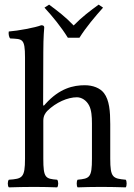

<svg xmlns="http://www.w3.org/2000/svg" viewBox="-20 -807 578 829"><path d="M273 -644H323C352 -690 390 -735 425 -774L406 -787C369 -760 335 -735 298 -697C264 -733 231 -758 192 -787L172 -774C207 -736 244 -691 273 -644ZM167 -285.9C167 -307 176 -319.3 184 -328C222 -365.3 272.6 -387 312 -387C332.4 -387 353.4 -373.9 365 -351C375 -331.2 377 -304 377 -274V-122C377 -40 367 -36 315 -31C310 -25 310 -4 315 2C343 1 377 0 417 0C457 0 490 1 523 2C528 -4 528 -25 523 -31C467 -36 456 -40 456 -122V-271C456 -326 452.3 -374.5 429 -405C412.2 -427 381 -439 346 -439C296.9 -439 237 -426 176 -358C172.6 -354.2 166.2 -344 166.2 -358L167 -583C167 -648 171 -688 171 -688C171 -695 167 -698 158 -698C133 -688 58 -674 18 -671C16 -663 18 -647 24 -641C76 -638 88 -643 88 -559V-122C88 -39 76.2 -35 18.2 -31C12.2 -25 12.2 -4 18.2 2C51.2 1 88 0 128 0C166 0 198.8 1 226.8 2C232.8 -4 232.8 -25 226.8 -31C176 -35 167 -39 167 -122Z"/></svg>

Font: Libertinus Math
Style: Regular
Weight: 400
Designer: Philipp H. Poll
Foundry: Khaled Hosny
Version: Version 6.2